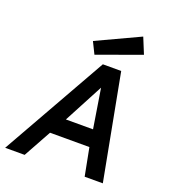

<svg xmlns="http://www.w3.org/2000/svg" viewBox="-161 -845 834 944"><g transform="rotate(20 255.5 -373.0)"><path d="M0 0ZM-25 0H77L157 -145H363L391 0H486L382 -550H286ZM208 -233 317 -439 350 -233ZM460 -663 231 -580 201 -641 426 -746Z"/></g></svg>

Font: Cambay Devanagari
Style: Bold Italic
Weight: 700
Designer: Pooja Saxena
Foundry: Pooja Saxena
Version: Version 1.005;PS 001.005;hotconv 1.0.70;makeotf.lib2.5.58329